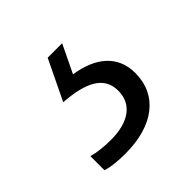

<svg xmlns="http://www.w3.org/2000/svg" viewBox="-82 -68 375 375"><g transform="rotate(-45 105.5 120.0)"><path d="M192 142C192 94 158 66 104 58L132 0H92L52 83C109 87 144 103 144 143C144 181 114 201 66 201C47 201 29 199 15 195V234C28 238 46 240 67 240C145 240 192 203 192 142Z"/></g></svg>

Font: Noto Sans Gujarati SemiCondensed Light
Style: Regular
Weight: 300
Width: 4
Designer: Jelle Bosma - Monotype Design Team, Universal Thirst
Foundry: Monotype Imaging Inc.
Version: Version 2.106